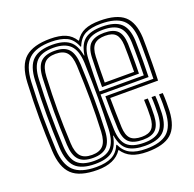

<svg xmlns="http://www.w3.org/2000/svg" viewBox="-112 -723 857 847"><g transform="rotate(-20 316.5 -300.0)"><path d="M207 7.8Q124.2 7.8 87.6 -27.1Q51 -62 47.2 -140.5Q43.5 -217.8 43.2 -295.6Q43 -373.5 47.2 -459.5Q51.2 -541 89.6 -574.4Q128 -607.8 207 -607.8Q250.8 -607.8 278.4 -596.1Q306 -584.5 322.8 -556.8H324.8Q341.2 -583.8 368.5 -595.8Q395.8 -607.8 440 -607.8Q519 -607.8 554.6 -576.5Q590.2 -545.2 593.8 -473Q594.2 -461.5 594.4 -427.8Q594.5 -394 594.1 -351.6Q593.8 -309.2 592.2 -271.5H367.5Q368 -232 368.5 -201.8Q369 -171.5 370.5 -133.8Q372 -95.8 388.1 -79.2Q404.2 -62.8 441 -62.8Q473.5 -62.8 488.6 -78.9Q503.8 -95 505.5 -132.5Q506.2 -148.8 506.1 -171.2Q506 -193.8 505 -212.8H522.5Q523.8 -193.5 523.9 -169.9Q524 -146.2 523.2 -132Q521 -87.8 502 -68.2Q483 -48.8 441 -48.8Q395.5 -48.8 375.1 -68.2Q354.8 -87.8 352.8 -133Q351.2 -176.2 350.6 -211.2Q350 -246.2 350 -286H575.5Q576.8 -320.2 577 -360.2Q577.2 -400.2 576.9 -431.8Q576.5 -463.2 576 -472.2Q573 -538.2 540.9 -565.9Q508.8 -593.5 440 -593.5Q395 -593.5 367.4 -579.9Q339.8 -566.2 325 -529H322Q307.5 -566.8 279.2 -580.2Q251 -593.8 207 -593.8Q135.2 -593.8 101.9 -562.6Q68.5 -531.5 64.8 -458.5Q60.5 -369 60.9 -293.4Q61.2 -217.8 64.8 -141.2Q68.2 -69 101.4 -37.6Q134.5 -6.2 207 -6.2Q252.5 -6.2 280.1 -20.4Q307.8 -34.5 321.8 -67.8H324.5Q339.5 -34.8 367.4 -20.6Q395.2 -6.5 441 -6.5Q508 -6.5 540.4 -34.1Q572.8 -61.8 576 -129.5Q576.8 -143 576.8 -168.6Q576.8 -194.2 575.2 -212.8H592.8Q594.2 -196.2 594.4 -169.4Q594.5 -142.5 593.8 -128.8Q590 -54.8 554 -23.5Q518 7.8 441 7.8Q397.5 7.8 369.8 -4.4Q342 -16.5 324.5 -42.8H322.5Q289.5 7.8 207 7.8ZM207 -20.5Q142.5 -20.5 114 -49.1Q85.5 -77.8 82.2 -142.5Q78.8 -221.2 78.5 -296.4Q78.2 -371.5 82.5 -457.5Q85.5 -524 115.1 -551.9Q144.8 -579.8 207 -579.8Q258.8 -579.8 286.4 -559.1Q314 -538.5 323 -487H325Q332.8 -539 360.4 -559.4Q388 -579.8 440 -579.8Q500.5 -579.8 528.1 -554.8Q555.8 -529.8 558.5 -471.5Q558.8 -464.2 559.1 -436.8Q559.5 -409.2 559.4 -372.5Q559.2 -335.8 558.2 -300.5H332.8Q332.8 -257.5 333.5 -214.9Q334.2 -172.2 335.8 -134Q338 -80.5 362.6 -57.6Q387.2 -34.8 441 -34.8Q491.5 -34.8 514.9 -56.9Q538.2 -79 540.8 -131.2Q541.5 -145.2 541.5 -169.2Q541.5 -193.2 540 -212.8H557.5Q559 -195.8 559.1 -171Q559.2 -146.2 558.5 -130.2Q555.5 -71.5 528.1 -46Q500.8 -20.5 441 -20.5Q388.8 -20.5 360.8 -40Q332.8 -59.5 324.5 -110.8H322.5Q313.8 -60.2 286.4 -40.4Q259 -20.5 207 -20.5ZM207 -34.8Q261.8 -34.8 286.5 -60.1Q311.2 -85.5 314 -144.2Q316.8 -212.2 317.1 -287.1Q317.5 -362 314 -456.5Q311.5 -514.2 285.9 -539.9Q260.2 -565.5 207 -565.5Q151.5 -565.5 127.1 -539.8Q102.8 -514 100 -456.2Q96.2 -375.8 96.1 -301.4Q96 -227 100 -143Q102.8 -84.2 127.9 -59.5Q153 -34.8 207 -34.8ZM332.8 -314.8H540.8Q541.8 -346.8 541.8 -379.6Q541.8 -412.5 541.5 -437.5Q541.2 -462.5 540.8 -470.8Q538.5 -521.5 515.1 -543.5Q491.8 -565.5 440 -565.5Q387.8 -565.5 362.9 -541.8Q338 -518 335.8 -467Q334.2 -429.2 333.6 -390Q333 -350.8 332.8 -314.8ZM207 -48.8Q161.8 -48.8 140.9 -70.8Q120 -92.8 117.5 -143.2Q113.8 -225.5 113.8 -299Q113.8 -372.5 117.5 -455.8Q120 -508 141.4 -529.6Q162.8 -551.2 207 -551.2Q252 -551.2 272.6 -529.1Q293.2 -507 295.8 -455.8Q299.5 -368.2 300 -294.9Q300.5 -221.5 297 -144.2Q294.5 -93 273 -70.9Q251.5 -48.8 207 -48.8ZM350.2 -329.2Q350.2 -361.8 350.9 -399.2Q351.5 -436.8 352.8 -466.8Q355 -514.8 376.9 -533Q398.8 -551.2 440 -551.2Q482.5 -551.2 501.9 -532.5Q521.2 -513.8 523.2 -470Q523.8 -457 524.1 -415.2Q524.5 -373.5 523.5 -329.2ZM207 -62.8Q242.8 -62.8 259.9 -82Q277 -101.2 279.2 -145Q282.8 -221.5 282.4 -293.4Q282 -365.2 278.2 -455Q276.2 -498.2 260 -517.8Q243.8 -537.2 207 -537.2Q170.2 -537.2 153.8 -517.8Q137.2 -498.2 135.2 -455.2Q131.2 -371.5 131.2 -299.5Q131.2 -227.5 135.2 -143.8Q137.2 -101 153.9 -81.9Q170.5 -62.8 207 -62.8ZM368 -343.8H506Q506.8 -383 506.4 -420.6Q506 -458.2 505.5 -469.5Q504 -504.8 489.2 -521Q474.5 -537.2 440 -537.2Q405.5 -537.2 388.6 -520.9Q371.8 -504.5 370.2 -464.2Q369.2 -441.8 368.6 -408.1Q368 -374.5 368 -343.8Z"/></g></svg>

Font: Big Shoulders Inline Text Medium
Style: Regular
Weight: 500
Designer: Patric King
Foundry: XO Type Co
Version: Version 1.000